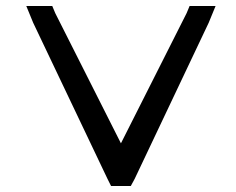

<svg xmlns="http://www.w3.org/2000/svg" viewBox="-20 -603 790 643"><path d="M91 -527 68 -583H155L165 -559L385 -123L605 -559L615 -583H702L679 -527L431 -4L418 20H352L340 -4Z"/></svg>

Font: Nordica Advanced
Style: RegularExtended
Weight: 300
Version: Version 1.07